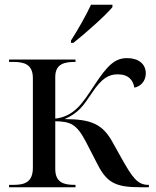

<svg xmlns="http://www.w3.org/2000/svg" viewBox="-20 -786 655 806"><path d="M278 -616V-606H288C340 -647 423 -721 452 -756V-766H362C341 -721 306 -659 278 -616ZM18 0H297V-10H294C250 -10 212 -18 212 -77V-277C276 -276 302 -265 341 -190L390 -95C430 -17 468 0 570 0H605V-10H602C557 -10 535 -42 490 -122L452 -190C411 -264 364 -286 251 -286C311 -312 331 -344 366 -396C406 -456 435 -474 474 -474C521 -474 539 -448 544 -418C569 -423 592 -444 592 -478C592 -517 562 -542 514 -542C464 -542 433 -515 376 -428C349 -387 328 -355 304 -332C277 -306 247 -292 212 -288V-463C212 -518 251 -526 294 -526H297V-536H18V-526H36C80 -526 118 -517 118 -458V-82C118 -19 81 -10 36 -10H18Z"/></svg>

Font: Noto Serif Display
Style: Regular
Weight: 400
Designer: Monotype Design Team
Foundry: Monotype Imaging Inc.
Version: Version 2.009